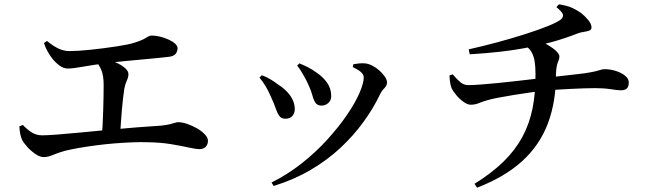

<svg xmlns="http://www.w3.org/2000/svg" viewBox="-20 -811 3020 891"><path d="M183 -82Q165 -82 144 -96.5Q123 -111 106 -130Q89 -149 82 -163Q77 -175 74 -189Q71 -203 70 -225L86 -231Q105 -211 126.5 -197Q148 -183 176 -183Q197 -183 244 -186.5Q291 -190 353 -196Q415 -202 483 -208.5Q551 -215 615 -220Q679 -225 728 -228Q754 -231 768.5 -234.5Q783 -238 791.5 -241Q800 -244 807 -244Q825 -244 848.5 -236Q872 -228 894 -215.5Q916 -203 930.5 -187.5Q945 -172 945 -158Q945 -140 934.5 -129.5Q924 -119 906 -119Q889 -119 855.5 -126.5Q822 -134 774 -142Q726 -150 664 -151Q634 -152 594 -150.5Q554 -149 511 -145.5Q468 -142 426 -136.5Q384 -131 346.5 -124.5Q309 -118 281 -111Q249 -102 226 -92Q203 -82 183 -82ZM453 -179Q455 -205 456.5 -237Q458 -269 459 -302.5Q460 -336 460.5 -366Q461 -396 461 -418Q461 -458 451 -484Q441 -510 420 -533L432 -548Q456 -543 481 -535Q506 -527 527.5 -516.5Q549 -506 562.5 -493Q576 -480 576 -467Q576 -453 568.5 -437Q561 -421 557 -400Q554 -381 551 -355Q548 -329 545.5 -300Q543 -271 541 -240.5Q539 -210 537 -182ZM294 -493Q275 -493 256 -507Q237 -521 223 -539Q211 -554 200.5 -573Q190 -592 184 -611L198 -621Q223 -600 248.5 -587Q274 -574 303 -574Q340 -574 399 -580Q458 -586 523 -596Q576 -604 604.5 -613Q633 -622 647 -629.5Q661 -637 668 -641.5Q675 -646 684 -646Q702 -646 722.5 -641Q743 -636 762 -627.5Q781 -619 792.5 -608.5Q804 -598 804 -588Q804 -572 794.5 -560.5Q785 -549 760 -547Q744 -545 714 -542Q684 -539 646 -535.5Q608 -532 564.5 -528Q521 -524 477 -518Q411 -510 365 -501.5Q319 -493 294 -493Z M1240 36Q1316 -2 1381.5 -54Q1447 -106 1499.5 -164Q1552 -222 1590 -277.5Q1628 -333 1648 -379Q1668 -425 1668 -452Q1668 -465 1655 -476.5Q1642 -488 1617 -500L1620 -513Q1631 -515 1645.5 -516.5Q1660 -518 1672 -517Q1689 -516 1707.5 -506.5Q1726 -497 1741.5 -483Q1757 -469 1766.5 -454.5Q1776 -440 1776 -428Q1776 -414 1763.5 -401.5Q1751 -389 1743 -372Q1713 -309 1667 -245.5Q1621 -182 1560 -125Q1499 -68 1421.5 -22.5Q1344 23 1250 52ZM1304 -260Q1285 -260 1275.5 -274Q1266 -288 1258.5 -310.5Q1251 -333 1238 -360Q1226 -389 1212.5 -411Q1199 -433 1184 -451L1195 -462Q1217 -454 1236.5 -442Q1256 -430 1269 -420Q1307 -396 1327.5 -366.5Q1348 -337 1348 -305Q1348 -286 1337 -273Q1326 -260 1304 -260ZM1472 -321Q1453 -321 1444 -334Q1435 -347 1429.5 -369Q1424 -391 1411 -418Q1405 -432 1396 -448.5Q1387 -465 1377.5 -480.5Q1368 -496 1359 -506L1369 -517Q1392 -508 1411 -498Q1430 -488 1449 -474Q1479 -454 1498 -427Q1517 -400 1517 -365Q1517 -344 1503 -332.5Q1489 -321 1472 -321Z M2182 42Q2261 -7 2315.5 -60Q2370 -113 2403.5 -174.5Q2437 -236 2451.5 -309Q2466 -382 2465 -470Q2465 -503 2461 -527Q2457 -551 2446.5 -569.5Q2436 -588 2415 -601L2477 -622Q2503 -614 2525.5 -600.5Q2548 -587 2562 -573Q2576 -559 2576 -550Q2576 -539 2572 -530Q2568 -521 2564.5 -507.5Q2561 -494 2560 -469Q2561 -341 2523 -239.5Q2485 -138 2404 -64Q2323 10 2194 60ZM2164 -325Q2150 -325 2131.5 -338Q2113 -351 2098 -369Q2083 -387 2076 -401Q2067 -423 2066 -461L2081 -466Q2101 -442 2117 -429Q2133 -416 2153 -416Q2177 -416 2214 -419Q2251 -422 2293.5 -426Q2336 -430 2377 -435Q2418 -440 2450.5 -443.5Q2483 -447 2500 -449Q2540 -454 2576.5 -457.5Q2613 -461 2643.5 -465Q2674 -469 2694 -471Q2726 -476 2742.5 -480Q2759 -484 2768 -487Q2777 -490 2785 -490Q2811 -490 2837 -482Q2863 -474 2880.5 -460Q2898 -446 2898 -428Q2898 -409 2889 -400.5Q2880 -392 2862 -392Q2847 -392 2814.5 -397Q2782 -402 2742 -402Q2718 -402 2689.5 -401Q2661 -400 2629.5 -398.5Q2598 -397 2567.5 -395Q2537 -393 2511 -390Q2483 -388 2444.5 -382.5Q2406 -377 2365.5 -370.5Q2325 -364 2291.5 -357.5Q2258 -351 2242 -346Q2220 -340 2202.5 -332.5Q2185 -325 2164 -325ZM2155 -582Q2218 -596 2285 -614Q2352 -632 2413.5 -651.5Q2475 -671 2520 -689Q2565 -707 2582 -720Q2595 -731 2592.5 -743Q2590 -755 2562 -778L2574 -791Q2612 -785 2635 -774.5Q2658 -764 2676 -751Q2692 -739 2708.5 -719.5Q2725 -700 2725 -684Q2725 -673 2714.5 -669Q2704 -665 2689 -663Q2674 -661 2661 -656Q2628 -643 2597.5 -633Q2567 -623 2537.5 -615Q2508 -607 2474 -599Q2448 -594 2405 -586Q2362 -578 2301.5 -571Q2241 -564 2160 -559Z"/></svg>

Font: Noto Serif SC ExtraLight SemiBold
Style: Regular
Weight: 600
Version: Version 2.002-H1;hotconv 1.1.0;makeotfexe 2.6.0